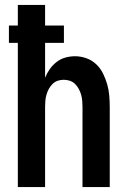

<svg xmlns="http://www.w3.org/2000/svg" viewBox="-20 -755 515 775"><path d="M52 0V-582H16V-652H52V-735H162V-652H238V-582H162V-441Q169 -459 180.5 -475.5Q192 -492 208 -504.5Q224 -517 243.5 -522.5Q263 -528 283 -528Q306 -528 328.5 -520Q351 -512 368 -496Q385 -480 395.5 -459Q406 -438 412.5 -415.5Q419 -393 421 -369.5Q423 -346 423 -323V0H313V-323Q313 -335 312 -347.5Q311 -360 307.5 -372.5Q304 -385 298 -396Q292 -407 283 -416Q274 -425 262 -429Q250 -433 237 -433Q225 -433 213 -429Q201 -425 192 -416Q183 -407 177 -396Q171 -385 167.5 -372.5Q164 -360 163 -347.5Q162 -335 162 -323V0Z"/></svg>

Font: Iosevka QP
Style: Bold
Weight: 700
Designer: Belleve Invis
Foundry: Belleve Invis
Version: Version 20.0.0; ttfautohint (v1.8.4)